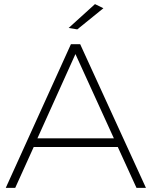

<svg xmlns="http://www.w3.org/2000/svg" viewBox="-20 -914 737 934"><path d="M644 0 553 -199H144L54 0H8L325 -699H370L690 0ZM162 -241H534L347 -651ZM442 -894 483 -874 356 -771 314 -778Z"/></svg>

Font: Argentum Sans ExtraLight
Style: Regular
Weight: 275
Designer: Julieta Ulanovsky (Modified by Cristiano Sobral)
Foundry: Julieta Ulanovsky
Version: Version 1.000; ttfautohint (v1.5.65-e2d9)